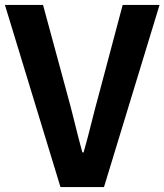

<svg xmlns="http://www.w3.org/2000/svg" viewBox="-25 -761 669 781"><path d="M221 0H398L624 -741H474L378 -380C355 -298 339 -224 315 -141H310C287 -224 271 -298 248 -380L150 -741H-5Z"/></svg>

Font: Noto Sans HK
Style: Bold
Weight: 700
Designer: Ryoko NISHIZUKA 西塚涼子 (kana, bopomofo & ideographs); Paul D. Hunt (Latin, Greek & Cyrillic); Sandoll Communications 산돌커뮤니
Foundry: Adobe
Version: Version 2.002;hotconv 1.0.116;makeotfexe 2.5.65601